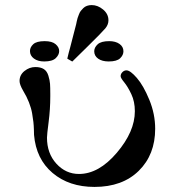

<svg xmlns="http://www.w3.org/2000/svg" viewBox="-20 -731 668 756"><path d="M57 -412Q57 -436 76.5 -451.5Q96 -467 119 -467Q140 -467 152.5 -459Q165 -451 170.5 -433Q176 -415 177 -401Q178 -387 178 -362V-352Q178 -301 171.5 -251Q165 -201 165 -189Q165 -127 202 -86.5Q239 -46 291 -46Q369 -46 440 -129.5Q511 -213 511 -293Q511 -331 497 -360.5Q483 -390 469 -407Q455 -424 455 -431Q455 -440 462 -447Q469 -454 478 -454Q493 -454 519 -424Q545 -394 568 -338Q591 -282 591 -224Q591 -122 526.5 -58.5Q462 5 352 5Q252 5 187 -50Q122 -105 114 -200Q114 -203 113.5 -220Q113 -237 111.5 -250.5Q110 -264 106.5 -284.5Q103 -305 94 -328Q85 -351 71 -374Q57 -398 57 -412ZM98 -530Q98 -545 111 -557Q124 -569 156 -569Q185 -569 199 -557Q213 -545 213 -530Q213 -515 199.5 -502Q186 -489 154 -489Q129 -489 113.5 -500.5Q98 -512 98 -530ZM245 -500Q246 -504 247 -508.5Q248 -513 250.5 -523Q253 -533 256.5 -545Q260 -557 266 -582Q272 -607 280 -636L282 -646Q284 -656 285.5 -660Q287 -664 290.5 -673.5Q294 -683 298 -688Q302 -693 308 -699Q314 -705 322.5 -708Q331 -711 341 -711Q365 -711 386 -693.5Q407 -676 407 -651Q407 -634 394.5 -619Q382 -604 324 -547Q288 -512 265 -489H264ZM351 -529Q351 -544 364.5 -556.5Q378 -569 410 -569Q435 -569 450.5 -558Q466 -547 466 -529Q466 -514 453 -501.5Q440 -489 408 -489Q382 -489 366.5 -500Q351 -511 351 -529Z"/></svg>

Font: CMU Serif
Style: Bold
Weight: 700
Version: Version 0.7.0